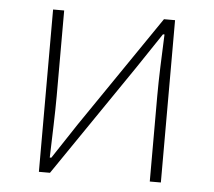

<svg xmlns="http://www.w3.org/2000/svg" viewBox="-43 -574 693 621"><g transform="rotate(5 303.0 -263.5)"><path d="M105 0H141L389 -363C411 -396 444 -445 466 -478H471C468 -407 465 -336 465 -277V0H501V-527H465L217 -164C195 -131 163 -82 141 -49H136C138 -120 141 -191 141 -249V-527H105Z"/></g></svg>

Font: Noto Sans CJK HK Thin
Style: Regular
Weight: 100
Designer: Ryoko NISHIZUKA 西塚涼子 (kana, bopomofo & ideographs); Paul D. Hunt (Latin, Greek & Cyrillic); Sandoll Communications 산돌커뮤니
Foundry: Adobe
Version: Version 2.004;hotconv 1.0.118;makeotfexe 2.5.65603